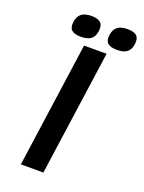

<svg xmlns="http://www.w3.org/2000/svg" viewBox="-160 -934 756 1009"><g transform="rotate(20 218.5 -430.0)"><path d="M187.5 -700.2H313.5L214.8 0H88.9ZM171.9 -859.9Q208.5 -859.9 223.6 -845Q238.8 -830.1 234.4 -797.9Q230 -766.1 210.9 -752Q191.9 -737.8 154.8 -737.8Q118.2 -737.8 103 -752.2Q87.9 -766.6 92.3 -797.9Q96.7 -830.1 115.7 -845Q134.8 -859.9 171.9 -859.9ZM374 -859.9Q410.6 -859.9 425.5 -845Q440.4 -830.1 436 -797.9Q431.6 -766.6 412.6 -752.2Q393.6 -737.8 356.9 -737.8Q320.3 -737.8 304.9 -752.2Q289.6 -766.6 293.9 -797.9Q298.3 -830.1 317.6 -845Q336.9 -859.9 374 -859.9Z"/></g></svg>

Font: Fivo Sans Med
Style: Regular
Weight: 450
Designer: Alexander Slobzheninov
Foundry: Alexander Slobzheninov
Version: 1.0